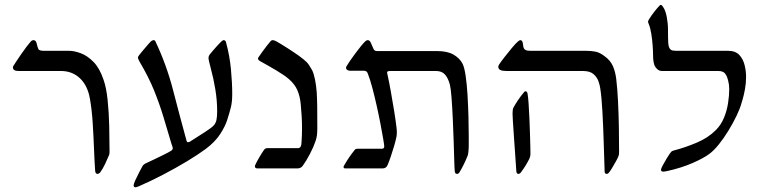

<svg xmlns="http://www.w3.org/2000/svg" viewBox="-20 -693 3152 790"><path d="M381.3 22.5Q373 22.5 371.6 10.7Q368.7 -30.8 366.7 -83Q364.7 -135.3 361.3 -188.5Q357.9 -241.7 350.1 -286.1Q340.8 -340.8 309.1 -370.8Q277.3 -400.9 231 -400.9H56.6Q33.2 -400.9 33.2 -415.5Q33.2 -419.9 36.1 -423.3Q38.6 -427.7 47.4 -440.9Q56.2 -454.1 67.4 -470.5Q78.6 -486.8 89.4 -501Q100.1 -515.1 106 -521.5Q111.3 -527.8 118.2 -527.8Q127 -527.8 130.4 -516.1Q134.8 -497.1 138.2 -490.5Q141.6 -483.9 162.6 -483.9H264.2Q285.6 -483.9 312.5 -473.9Q339.4 -463.9 364.5 -438.5Q389.6 -413.1 405.8 -365.7Q417.5 -333 422.9 -281Q428.2 -229 429.4 -173.6Q430.7 -118.2 430.7 -73.7Q430.7 -66.4 430.4 -62.3Q430.2 -58.1 427.7 -52.7Q421.9 -38.1 412.6 -18.6Q403.3 1 392.1 16.6Q386.7 22.5 381.3 22.5Z M537.6 77.6Q529.8 77.6 529.8 69.3Q529.8 64 537.1 47.9Q544.4 31.7 553 15.4Q561.5 -1 564.9 -6.8Q567.9 -13.2 572.5 -16.6Q577.1 -20 583 -22.5Q591.3 -26.4 612.1 -36.1Q632.8 -45.9 653.6 -56.2Q674.3 -66.4 682.6 -71.8Q690.9 -76.2 690.9 -83.5Q690.9 -84.5 689 -91.3Q687 -98.1 686 -99.6Q668 -160.6 651.9 -213.9Q635.7 -267.1 613.8 -321.3Q591.8 -375.5 554.7 -438.5Q547.4 -451.7 547.4 -456.1Q547.4 -458.5 549.6 -461.7Q551.8 -464.8 554.2 -468.3Q559.1 -474.6 569.6 -487.1Q580.1 -499.5 590.1 -511Q600.1 -522.5 603 -524.4Q605.5 -525.4 607.4 -526.6Q609.4 -527.8 611.8 -527.8Q617.7 -527.8 619.6 -522.5Q665 -426.8 691.7 -323.7Q718.3 -220.7 747.6 -113.8Q749 -107.9 753.4 -107.9Q759.8 -107.9 763.2 -111.3Q794.9 -131.3 822.8 -149.4Q850.6 -167.5 857.9 -175.3Q867.7 -185.5 870.6 -199.2Q873.5 -212.9 873.5 -235.4Q873.5 -279.3 866.2 -324.2Q858.9 -369.1 847.2 -412.1Q842.3 -430.7 840.1 -440.4Q837.9 -450.2 837.9 -455.1Q837.9 -460.9 841.8 -467.3Q852.1 -480.5 869.4 -499.8Q886.7 -519 893.1 -524.4Q895 -525.4 896.7 -526.6Q898.4 -527.8 900.4 -527.8Q908.2 -527.8 910.2 -518.1Q924.8 -464.8 930.2 -408.7Q935.5 -352.5 935.5 -306.2Q935.5 -273.4 929.9 -251.2Q924.3 -229 914.6 -198.7Q906.2 -172.4 885.5 -140.6Q864.7 -108.9 827.1 -80.6Q796.9 -58.1 750.5 -30Q704.1 -2 651.6 25.4Q599.1 52.7 550.8 73.7Q540.5 77.6 537.6 77.6Z M1039.6 0Q1028.8 0 1028.8 -8.8Q1028.8 -11.2 1030.3 -14.2Q1034.7 -24.9 1046.9 -45.7Q1059.1 -66.4 1066.9 -77.1Q1072.3 -83.5 1079.6 -83.5H1206.5Q1220.2 -83.5 1220.7 -108.4Q1221.7 -122.6 1222.2 -136.5Q1222.7 -150.4 1222.7 -164.6Q1222.7 -190.4 1221.2 -215.3Q1219.7 -240.2 1217.3 -265.1Q1214.4 -295.9 1203.9 -321Q1193.4 -346.2 1168.5 -367.7Q1151.4 -382.8 1116.9 -403.3Q1082.5 -423.8 1049.3 -441.9Q1048.3 -442.9 1044.9 -445.3Q1041.5 -447.8 1041.5 -452.6Q1041.5 -455.1 1045.4 -460Q1049.8 -466.8 1059.1 -479.5Q1068.4 -492.2 1078.1 -504.9Q1087.9 -517.6 1093.3 -523.4Q1094.2 -524.4 1096.4 -526.1Q1098.6 -527.8 1100.6 -527.8Q1103 -527.8 1106.7 -527.1Q1110.4 -526.4 1117.7 -522.5Q1134.3 -513.2 1161.9 -495.6Q1189.5 -478 1210 -463.4Q1231.9 -447.3 1241.5 -437.7Q1251 -428.2 1264.2 -404.3Q1271 -391.1 1276.1 -366Q1281.2 -340.8 1283.2 -313Q1284.7 -288.1 1285.2 -255.1Q1285.6 -222.2 1285.6 -165.5Q1285.6 -149.9 1284.2 -137.7Q1282.7 -125.5 1278.8 -113.8Q1270.5 -88.9 1255.6 -60.3Q1240.7 -31.7 1225.6 -10.7Q1217.8 0 1203.1 0Z M1860.8 22.5Q1851.6 22.5 1851.1 10.7Q1850.1 2.9 1849.1 -30.5Q1848.1 -64 1846.7 -110.4Q1845.2 -156.7 1843 -204.8Q1840.8 -252.9 1837.9 -291Q1835 -329.1 1831.1 -344.7Q1823.7 -372.1 1810.8 -386.5Q1797.9 -400.9 1773.9 -400.9H1585.9Q1572.8 -400.9 1572.8 -395.5Q1572.8 -395.5 1573 -392.8Q1573.2 -390.1 1574.7 -384.3Q1580.6 -358.4 1587.9 -317.6Q1595.2 -276.9 1601.8 -236.1Q1608.4 -195.3 1611.3 -169.4Q1612.3 -164.6 1612.5 -158Q1612.8 -151.4 1612.8 -147.9Q1612.8 -137.2 1611.3 -130.4Q1608.4 -115.2 1601.8 -92.8Q1595.2 -70.3 1587.9 -48.8Q1580.6 -27.3 1575.2 -15.1Q1569.8 0 1554.2 0H1401.4Q1393.6 0 1393.6 -5.9Q1393.6 -9.8 1397 -14.2Q1416.5 -47.9 1438 -74.2Q1440.4 -78.1 1443.4 -79.6Q1446.3 -81.1 1455.6 -81.1H1551.8Q1561 -81.1 1561 -90.8Q1561 -95.7 1556.9 -120.4Q1552.7 -145 1545.9 -180.9Q1539.1 -216.8 1530.3 -256.3Q1521.5 -295.9 1512.2 -330.8Q1502.9 -365.7 1494.1 -388.2Q1490.2 -401.9 1478.5 -401.9H1419.9Q1413.6 -401.9 1408.7 -405.3Q1403.8 -408.7 1403.8 -415Q1403.8 -417.5 1406.7 -421.9Q1410.2 -428.2 1419.9 -442.4Q1429.7 -456.5 1441.9 -473.1Q1454.1 -489.7 1465.6 -503.7Q1477.1 -517.6 1483.4 -523.4Q1484.9 -524.4 1487.5 -526.1Q1490.2 -527.8 1493.2 -527.8Q1502 -527.8 1506.8 -514.6Q1513.2 -499.5 1517.1 -491.2Q1521 -482.9 1531.7 -482.9H1778.3Q1820.3 -482.9 1845.7 -468.5Q1871.1 -454.1 1883.3 -430.7Q1890.6 -416.5 1895.8 -382.1Q1900.9 -347.7 1903.6 -303.2Q1906.2 -258.8 1907.5 -213.6Q1908.7 -168.5 1908.7 -132.8Q1908.7 -112.8 1908.7 -97.4Q1908.7 -82 1907.7 -73.7Q1906.7 -58.1 1904.3 -52.7Q1896.5 -33.2 1888.4 -16.8Q1880.4 -0.5 1871.1 15.1Q1866.7 22.5 1860.8 22.5Z M2476.6 22.5Q2467.8 22.5 2467.8 12.2Q2465.8 -45.9 2463.9 -110.6Q2461.9 -175.3 2458.7 -233.6Q2455.6 -292 2449.7 -330.1Q2448.2 -341.8 2442.4 -358.6Q2436.5 -375.5 2421.9 -388.2Q2407.2 -400.9 2378.4 -400.9H2063.5Q2030.3 -400.9 2030.3 -417.5Q2030.3 -422.9 2033.7 -427.7Q2041 -439 2055.7 -457.8Q2070.3 -476.6 2085.7 -495.1Q2101.1 -513.7 2111.3 -522.5Q2117.7 -527.8 2120.6 -527.8Q2128.4 -527.8 2130.9 -517.1Q2131.8 -511.2 2133.1 -502.4Q2134.3 -493.7 2139.6 -489.3Q2144 -485.4 2151.6 -484.6Q2159.2 -483.9 2165 -483.9H2393.6Q2410.2 -483.9 2429 -480.7Q2447.8 -477.5 2468.8 -460.9Q2491.7 -444.3 2502 -420.7Q2512.2 -397 2515.6 -367.7Q2520.5 -327.1 2522.9 -275.9Q2525.4 -224.6 2526.4 -171.1Q2527.3 -117.7 2527.3 -69.3Q2527.3 -63 2526.9 -58.8Q2526.4 -54.7 2523.9 -48.3Q2521.5 -42 2513.4 -27.6Q2505.4 -13.2 2497.1 0.5Q2488.8 14.2 2483.9 19Q2480.5 22.5 2476.6 22.5ZM2112.3 22.5Q2106 22.5 2104.5 12.2Q2102.1 -23.4 2099.4 -62.5Q2096.7 -101.6 2094.2 -136.5Q2091.8 -171.4 2090.3 -195.6Q2088.9 -219.7 2088.9 -225.6Q2088.9 -242.7 2092.3 -249.5Q2099.1 -262.7 2111.1 -280.5Q2123 -298.3 2137.2 -314.9Q2139.6 -317.4 2142.1 -317.4Q2149.4 -317.4 2150.9 -306.2Q2153.3 -292.5 2155 -266.1Q2156.7 -239.7 2158.2 -207.8Q2159.7 -175.8 2160.6 -144.8Q2161.6 -113.8 2162.1 -90.3Q2162.6 -66.9 2162.6 -58.6Q2162.6 -49.8 2158.2 -40Q2150.4 -24.4 2141.6 -10.3Q2132.8 3.9 2123 16.6Q2118.7 22.5 2112.3 22.5Z M2709 13.2Q2699.7 13.2 2699.7 5.4Q2699.7 1 2707.3 -13.2Q2714.8 -27.3 2723.4 -41.5Q2731.9 -55.7 2735.4 -60.1Q2738.8 -64.5 2741.9 -68.4Q2745.1 -72.3 2753.9 -74.2Q2800.3 -86.4 2847.2 -106.2Q2894 -126 2925.3 -157.7Q2947.3 -179.7 2959.2 -209.2Q2971.2 -238.8 2975.8 -269.8Q2980.5 -300.8 2980.5 -326.7Q2980.5 -345.2 2975.8 -362.3Q2971.2 -379.4 2967.3 -384.8Q2958.5 -400.9 2937 -400.9H2704.1Q2693.4 -400.9 2685.8 -407.2Q2678.2 -413.6 2673.8 -421.9Q2671.4 -427.7 2669.2 -438.2Q2667 -448.7 2667 -469.2Q2667 -483.4 2665.3 -506.8Q2663.6 -530.3 2659.7 -554.7Q2655.8 -579.1 2648.9 -595.2Q2646.5 -600.6 2646.5 -603.5Q2646.5 -606 2647.9 -608.9Q2649.4 -611.8 2651.4 -615.2Q2660.2 -629.4 2672.6 -645.3Q2685.1 -661.1 2693.4 -669.4Q2695.8 -672.9 2698.7 -672.9Q2703.1 -672.9 2708 -665Q2718.3 -650.4 2723.4 -623.5Q2728.5 -596.7 2728.5 -572.3Q2728.5 -534.2 2729.5 -517.6Q2730.5 -501 2735.4 -493.7Q2740.7 -486.3 2748 -485.1Q2755.4 -483.9 2763.2 -483.9H2976.1Q3006.3 -483.9 3022.2 -466.6Q3038.1 -449.2 3043.9 -424.6Q3049.8 -399.9 3049.8 -377.4Q3049.8 -350.6 3045.2 -325.7Q3040.5 -300.8 3035.9 -285.2Q3031.2 -269.5 3031.2 -269.5Q3024.9 -246.1 3010.3 -215.8Q2995.6 -185.5 2976.8 -154.8Q2958 -124 2937.5 -98.6Q2917 -73.2 2898.4 -59.6Q2874 -41.5 2829.1 -22Q2784.2 -2.4 2725.6 10.7Q2713.4 13.2 2709 13.2Z"/></svg>

Font: David Libre
Style: Regular
Weight: 400
Designer: Ismar David, J. Victor Gaultney, Annie Olsen and Meir Sadan
Foundry: Monotype Imaging Inc. & SIL International
Version: Version 1.100; ttfautohint (v1.8.4.7-5d5b)